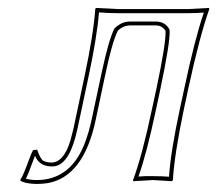

<svg xmlns="http://www.w3.org/2000/svg" viewBox="-20 -452 545 482"><path d="M220.2 -150.9Q189.9 -7.8 99.1 7.8Q85.4 9.8 71.8 9.8Q43.9 9.3 31.7 2L31.2 -1Q37.6 -9.3 54.7 -56.2Q59.1 -67.9 63 -75.2L73.2 -76.2Q81.5 -52.2 89.4 -47.9Q97.2 -44.4 108.4 -43.9Q140.1 -43.9 156.7 -99.1Q160.6 -113.3 164.6 -129.9L191.9 -258.8Q214.8 -366.7 219.2 -429.2L220.7 -432.1Q222.7 -432.1 277.3 -429.2H452.1L504.9 -432.1L505.4 -429.2Q481 -360.4 452.6 -229L441.9 -179.2Q417.5 -63 414.1 0L411.6 2.9Q409.7 2.9 363.8 0L314.5 2.9L314 0Q336.9 -61 361.8 -179.2L372.6 -229Q397.5 -346.7 395.5 -375Q386.7 -387.7 372.6 -388.2H304.7Q288.1 -387.2 275.9 -375Q261.7 -347.2 244.6 -266.1ZM210.4 -153.3 234.9 -268.1Q252.4 -350.1 266.6 -379.4L267.6 -380.9L268.6 -381.8Q285.2 -397.5 304.7 -397.9H372.6Q394.5 -397 404.3 -379.9L405.3 -377.9L405.8 -376Q407.7 -347.2 382.3 -227.1L371.6 -176.8Q347.7 -64.5 327.6 -8.8Q344.7 -10.3 363.8 -9.8Q387.7 -9.8 404.3 -8.3Q408.2 -69.8 432.1 -181.2L442.9 -231Q468.8 -353.5 491.7 -420.4Q472.7 -418.9 452.1 -418.9H277.3Q251.5 -418.9 228.5 -420.9Q223.6 -359.4 201.7 -256.8L174.3 -127.9Q156.2 -43.9 120.1 -35.2Q113.8 -33.7 108.4 -34.2Q78.1 -35.2 67.9 -61Q65.4 -54.7 60.5 -41.5Q51.3 -15.6 44.9 -3.4Q57.6 0 71.8 0Q155.3 0 191.4 -88.9Q202.6 -117.2 210.4 -153.3Z"/></svg>

Font: Linux Biolinum Outline O
Style: Italic
Weight: 400
Italic angle: -12°
Designer: Philipp H. Poll
Foundry: Philipp H. Poll
Version: Version 0.6.2